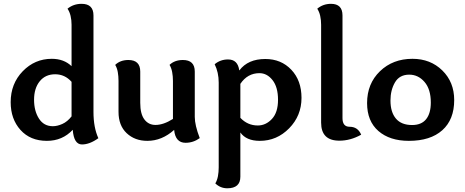

<svg xmlns="http://www.w3.org/2000/svg" viewBox="-20 -740 2467 1018"><path d="M260.3 -70.8Q283.7 -70.8 310.5 -82.8Q337.4 -94.7 359.4 -123V-306.2Q323.7 -346.2 272.5 -346.2Q220.7 -346.2 190.7 -309.1Q160.6 -272 160.6 -210.9Q160.6 -151.9 186.5 -111.3Q212.4 -70.8 260.3 -70.8ZM475.6 -146.5Q475.6 -64 501.5 -7.3Q455.6 25.9 414.6 25.9Q371.6 25.9 365.7 -51.8Q311 6.8 228.5 6.8Q140.6 6.8 88.6 -51Q36.6 -108.9 36.6 -198.2Q36.6 -296.4 100.6 -362.3Q164.6 -428.2 254.4 -428.2Q318.8 -428.2 359.4 -389.2V-608.9Q359.4 -633.8 354.2 -655.8Q349.1 -677.7 337.9 -693.8Q369.6 -719.7 412.6 -719.7Q475.6 -719.7 475.6 -658.2Z M608.4 -311Q608.4 -335.9 604.5 -357.9Q600.6 -379.9 590.8 -396Q617.7 -421.9 660.6 -421.9Q723.6 -421.9 723.6 -360.4V-194.8Q723.6 -135.7 745.6 -106.7Q767.6 -77.6 804.2 -77.6Q846.7 -77.6 897 -109.4V-311Q897 -335.9 892.8 -357.9Q888.7 -379.9 878.9 -396Q905.8 -421.9 949.7 -421.9Q1012.7 -421.9 1012.7 -360.4V-120.1Q1012.7 -76.2 1039.1 -7.8Q1004.9 17.1 963.9 17.1Q909.7 17.1 903.3 -51.3Q838.4 6.8 761.2 6.8Q694.8 6.8 651.6 -33.9Q608.4 -74.7 608.4 -147Z M1346.7 -74.7Q1389.6 -74.7 1421.9 -109.4Q1454.1 -144 1454.1 -210.9Q1454.1 -278.3 1425 -315.2Q1396 -352.1 1355.5 -352.1Q1292.5 -352.1 1254.4 -295.4V-115.2Q1293 -74.7 1346.7 -74.7ZM1248.5 -367.2H1249.5Q1294.9 -427.2 1386.7 -427.2Q1470.7 -427.2 1524.7 -370.1Q1578.6 -313 1578.6 -221.2Q1578.6 -126.5 1513.2 -59.8Q1447.8 6.8 1357.4 6.8Q1285.6 6.8 1254.4 -37.6V196.8Q1254.4 258.3 1185.1 258.3Q1148.4 258.3 1121.6 232.4Q1131.3 216.3 1135.5 194.3Q1139.6 172.4 1139.6 147.5V-302.2Q1139.6 -356 1118.2 -399.4Q1148.4 -424.8 1189 -424.8Q1240.7 -424.8 1248.5 -367.2Z M1795.9 -113.8Q1795.9 -67.9 1833.5 -67.9Q1877.4 -67.9 1895 -25.9Q1838.4 5.9 1779.3 5.9Q1682.6 5.9 1682.6 -89.8V-608.9Q1682.6 -633.8 1677.7 -655.8Q1672.9 -677.7 1662.1 -693.8Q1692.9 -719.7 1734.9 -719.7Q1795.9 -719.7 1795.9 -658.2Z M2147.9 6.8Q2046.4 6.8 1986.3 -45.4Q1926.3 -97.7 1926.3 -193.4Q1926.3 -296.4 1994.6 -362.3Q2063 -428.2 2167 -428.2Q2262.2 -428.2 2325.2 -366.5Q2388.2 -304.7 2388.2 -209.5Q2388.2 -106 2325.2 -49.6Q2262.2 6.8 2147.9 6.8ZM2165 -77.1Q2214.8 -77.1 2239.5 -108.2Q2264.2 -139.2 2264.2 -196.3Q2264.2 -267.1 2230.7 -305.7Q2197.3 -344.2 2149.9 -344.2Q2098.1 -344.2 2074.2 -303.2Q2050.3 -262.2 2050.3 -207Q2050.3 -145.5 2079.1 -111.3Q2107.9 -77.1 2165 -77.1Z"/></svg>

Font: Bainsley
Style: Bold
Weight: 700
Designer: Paul James MIller
Foundry: High-Logic / Made with FontCreator
Version: Version 1.411;March 28, 2021;FontCreator 13.0.0.2683 64-bit